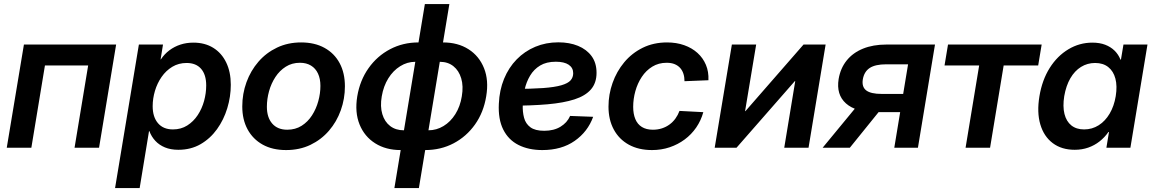

<svg xmlns="http://www.w3.org/2000/svg" viewBox="-20 -748 5843 972"><path d="M567.9 -522.5 481.4 0H357.4L426.3 -416.5H207.5L138.7 0H14.2L101.1 -522.5Z M562.5 204.1 683.1 -522.5H805.2L793 -447.3H794.4Q812.5 -474.6 837.6 -493.4Q862.8 -512.2 893.3 -522.2Q923.8 -532.2 959 -532.2Q1017.1 -532.2 1059.6 -505.9Q1102.1 -479.5 1125.2 -431.6Q1148.4 -383.8 1148.4 -318.8Q1148.4 -258.8 1130.6 -200.2Q1112.8 -141.6 1078.6 -94Q1044.4 -46.4 995.4 -18.1Q946.3 10.3 882.8 10.3Q844.2 10.3 815.2 -1.7Q786.1 -13.7 766.4 -34.9Q746.6 -56.2 736.3 -84H734.4L687 204.1ZM855.5 -92.8Q896.5 -92.8 928 -112.8Q959.5 -132.8 981 -165.3Q1002.4 -197.8 1013.2 -237.1Q1023.9 -276.4 1023.9 -315.4Q1023.9 -370.1 998 -399.7Q972.2 -429.2 924.8 -429.2Q884.3 -429.2 852.3 -409.9Q820.3 -390.6 798.1 -358.6Q775.9 -326.7 764.4 -287.8Q752.9 -249 752.9 -210.4Q752.9 -155.8 779.8 -124.3Q806.6 -92.8 855.5 -92.8Z M1428.2 11.7Q1359.4 11.7 1309.8 -15.9Q1260.3 -43.5 1233.4 -93Q1206.5 -142.6 1206.5 -209Q1206.5 -273.4 1227.8 -331.8Q1249 -390.1 1288.3 -435.5Q1327.6 -481 1382.6 -507.1Q1437.5 -533.2 1504.4 -533.2Q1573.2 -533.2 1623 -505.6Q1672.9 -478 1699.5 -428.2Q1726.1 -378.4 1726.1 -311Q1726.1 -248 1705.3 -189.9Q1684.6 -131.8 1645.5 -86.4Q1606.4 -41 1551.5 -14.6Q1496.6 11.7 1428.2 11.7ZM1434.1 -91.3Q1475.6 -91.3 1507.1 -111.3Q1538.6 -131.3 1559.6 -164.1Q1580.6 -196.8 1591.3 -235.8Q1602.1 -274.9 1602.1 -313Q1602.1 -349.6 1589.8 -375.7Q1577.6 -401.9 1554.4 -416Q1531.2 -430.2 1498.5 -430.2Q1458 -430.2 1426.8 -410.4Q1395.5 -390.6 1374.3 -358.2Q1353 -325.7 1342 -286.1Q1331.1 -246.6 1331.1 -207.5Q1331.1 -153.3 1358.2 -122.3Q1385.3 -91.3 1434.1 -91.3Z M2008.3 11.7Q1933.6 11.7 1879.4 -22.5Q1825.2 -56.6 1800.3 -117.9Q1775.4 -179.2 1788.6 -260.3Q1802.2 -341.3 1845.7 -402.8Q1889.2 -464.4 1954.6 -498.8Q2020 -533.2 2098.1 -533.2H2222.7Q2297.9 -533.2 2351.8 -498.8Q2405.8 -464.4 2430.4 -402.8Q2455.1 -341.3 2441.4 -260.3Q2428.2 -179.2 2384.8 -117.9Q2341.3 -56.6 2276.4 -22.5Q2211.4 11.7 2132.3 11.7ZM2024.4 -88.4H2148.9Q2189.9 -88.4 2225.3 -109.9Q2260.7 -131.3 2285.2 -170.2Q2309.6 -209 2317.9 -260.3Q2326.7 -312 2314.9 -351.3Q2303.2 -390.6 2275.4 -412.8Q2247.6 -435.1 2206.5 -435.1H2082Q2041.5 -435.1 2005.9 -412.8Q1970.2 -390.6 1945.8 -351.3Q1921.4 -312 1912.6 -260.3Q1903.8 -209 1915.5 -170.2Q1927.2 -131.3 1955.3 -109.9Q1983.4 -88.4 2024.4 -88.4ZM1976.6 204.1 2130.9 -727.5H2254.9L2100.6 204.1Z M2725.6 11.7Q2655.8 11.7 2604.7 -14.2Q2553.7 -40 2527.6 -92.3Q2501.5 -144.5 2505.4 -222.7Q2508.3 -291.5 2531.7 -348.6Q2555.2 -405.8 2595.7 -447.3Q2636.2 -488.8 2689.9 -511.2Q2743.7 -533.7 2806.6 -533.7Q2862.8 -533.7 2906.2 -515.9Q2949.7 -498 2974.9 -463.9Q3000 -429.7 3000 -379.4Q3000 -328.1 2971.7 -295.4Q2943.4 -262.7 2888.2 -244.9Q2833 -227.1 2751.7 -220Q2670.4 -212.9 2564 -212.9L2578.1 -297.9Q2669.9 -297.9 2729.2 -302.2Q2788.6 -306.6 2822 -316.4Q2855.5 -326.2 2868.7 -341.3Q2881.8 -356.4 2881.8 -377.4Q2881.8 -404.8 2859.1 -420.2Q2836.4 -435.5 2793.9 -435.5Q2746.1 -435.5 2714.4 -416.3Q2682.6 -397 2663.6 -365Q2644.5 -333 2636 -294.7Q2627.4 -256.3 2626.5 -218.3Q2625 -181.6 2633.1 -151.6Q2641.1 -121.6 2665 -103.8Q2689 -85.9 2734.9 -85.9Q2784.2 -85.9 2817.9 -106.7Q2851.6 -127.4 2866.2 -161.1L2982.9 -156.7Q2955.6 -81.1 2889.2 -34.7Q2822.8 11.7 2725.6 11.7Z M3280.8 11.7Q3212.9 11.7 3163.3 -15.6Q3113.8 -43 3087.2 -92.5Q3060.5 -142.1 3060.5 -208Q3060.5 -270 3081.1 -328.1Q3101.6 -386.2 3140.1 -432.6Q3178.7 -479 3233.6 -506.1Q3288.6 -533.2 3356.9 -533.2Q3404.3 -533.2 3443.6 -519.3Q3482.9 -505.4 3511 -480Q3539.1 -454.6 3553.7 -419.7Q3568.4 -384.8 3566.4 -341.8L3445.3 -336.9Q3445.3 -357.4 3439.9 -374.3Q3434.6 -391.1 3423.6 -403.6Q3412.6 -416 3395.8 -423.1Q3378.9 -430.2 3355 -430.2Q3314 -430.2 3282.2 -410.6Q3250.5 -391.1 3229 -358.6Q3207.5 -326.2 3196.5 -286.6Q3185.5 -247.1 3185.5 -207Q3185.5 -171.4 3196.3 -145.3Q3207 -119.1 3229.5 -105.2Q3252 -91.3 3285.2 -91.3Q3309.6 -91.3 3330.8 -98.1Q3352.1 -105 3369.4 -117.7Q3386.7 -130.4 3399.4 -147.9Q3412.1 -165.5 3419.9 -186.5L3540.5 -180.2Q3528.8 -137.7 3504.6 -102.5Q3480.5 -67.4 3446.3 -42Q3412.1 -16.6 3370.1 -2.4Q3328.1 11.7 3280.8 11.7Z M4073.2 0H3950.2L4005.9 -337.4H4003.9L3708.5 0H3598.1L3685.1 -522.5H3808.1L3752 -185.5H3753.9L4047.9 -522.5H4159.7Z M4627 0H4507.3L4577.1 -422.4H4465.8Q4411.6 -422.4 4383.3 -404.1Q4355 -385.7 4348.1 -346.7Q4341.8 -308.6 4365 -290.5Q4388.2 -272.5 4443.8 -272.5H4603L4587.9 -180.2H4415.5Q4312 -180.2 4262.5 -224.6Q4212.9 -269 4225.6 -348.1Q4234.9 -402.8 4266.4 -441.9Q4297.9 -481 4348.9 -501.7Q4399.9 -522.5 4467.8 -522.5H4713.4ZM4282.2 0H4144.5L4336.9 -233.4H4470.7Z M4868.2 0 4937 -416.5H4761.7L4779.3 -522.5H5253.4L5235.8 -416.5H5061L4992.2 0Z M5420.9 10.3Q5354.5 10.3 5309.6 -23.4Q5264.6 -57.1 5246.6 -118.2Q5228.5 -179.2 5242.2 -261.2Q5255.9 -343.3 5294.2 -404.1Q5332.5 -464.8 5388.7 -498.5Q5444.8 -532.2 5510.3 -532.2Q5546.9 -532.2 5575 -521.5Q5603 -510.7 5622.6 -491.5Q5642.1 -472.2 5652.3 -446.3H5654.8L5667.5 -522.5H5789.1L5702.6 0H5581.1L5594.2 -79.6H5591.3Q5572.3 -52.2 5546.4 -32Q5520.5 -11.7 5489 -0.7Q5457.5 10.3 5420.9 10.3ZM5468.3 -92.8Q5508.8 -92.8 5542 -113.8Q5575.2 -134.8 5597.7 -172.9Q5620.1 -210.9 5628.4 -261.2Q5636.7 -312.5 5626.7 -350.1Q5616.7 -387.7 5590.6 -408.4Q5564.5 -429.2 5523.9 -429.2Q5484.9 -429.2 5452.6 -409.2Q5420.4 -389.2 5398.7 -351.8Q5377 -314.5 5367.7 -261.2Q5359.4 -209 5368.9 -171.1Q5378.4 -133.3 5403.8 -113Q5429.2 -92.8 5468.3 -92.8Z"/></svg>

Font: Inter 28pt SemiBold
Style: Italic
Weight: 600
Italic angle: -9.3988°
Designer: Rasmus Andersson
Foundry: rsms
Version: Version 4.001;git-66647c0bb